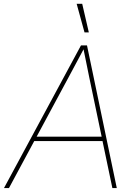

<svg xmlns="http://www.w3.org/2000/svg" viewBox="-53 -959 667 979"><path d="M-32.7 0 359.9 -727.5H390.6L542.5 0H520L469.7 -239.7H121.6L-7.3 0ZM133.8 -262.2H465.3L402.3 -563.5Q395 -599.6 387.7 -635.5Q380.4 -671.4 373 -707.5Q353.5 -671.4 334.5 -635.5Q315.4 -599.6 295.9 -563.5ZM377.9 -793.9 337.9 -939.5H366.2L399.9 -793.9Z"/></svg>

Font: Inter Display Thin
Style: Italic
Weight: 100
Italic angle: -9.39999°
Designer: Rasmus Andersson
Foundry: rsms
Version: Version 4.000;git-a52131595